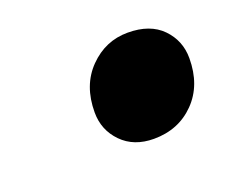

<svg xmlns="http://www.w3.org/2000/svg" viewBox="-47 -503 364 307"><g transform="rotate(-20 134.5 -350.0)"><path d="M172 -263Q138 -263 117.5 -284Q97 -305 97 -335Q97 -381 124.5 -409Q152 -437 190 -437Q228 -437 248.5 -416Q269 -395 269 -365Q269 -319 241.5 -291Q214 -263 172 -263Z"/></g></svg>

Font: Overpass Heavy
Style: Italic
Weight: 900
Italic angle: -10°
Designer: Delve Withrington, Dave Bailey
Foundry: Delve Fonts
Version: Version 3.000;DELV;Overpass